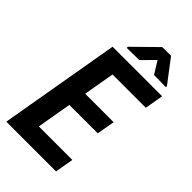

<svg xmlns="http://www.w3.org/2000/svg" viewBox="-272 -985 1065 1065"><g transform="rotate(45 260.5 -452.5)"><path d="M418.5 -108.9 399.4 0H99.6L118.2 -108.9ZM259.8 -710.9 136.7 0H9.3L132.3 -710.9ZM432.6 -418.9 413.6 -313H153.8L172.4 -418.9ZM521 -710.9 502 -601.6H203.6L222.7 -710.9ZM397 -904.8 500 -769.5V-761.2L405.8 -762.7L360.8 -835L289.1 -763.2L192.4 -761.7V-770.5L328.6 -904.3Z"/></g></svg>

Font: Roboto Condensed SemiBold
Style: Italic
Weight: 600
Italic angle: -12°
Designer: Christian Robertson
Foundry: Google
Version: Version 3.008; 2023